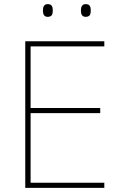

<svg xmlns="http://www.w3.org/2000/svg" viewBox="-20 -915 590 935"><path d="M189 -864C189 -847 194 -833 212 -833C234 -833 237 -847 237 -864C237 -880 234 -895 212 -895C194 -895 189 -880 189 -864ZM374 -864C374 -847 379 -833 397 -833C419 -833 422 -847 422 -864C422 -880 419 -895 397 -895C379 -895 374 -880 374 -864ZM488 0V-25H129V-364H468V-389H129V-689H488V-714H103V0Z"/></svg>

Font: Noto Sans Arabic Thin
Style: Regular
Weight: 100
Designer: Monotype Design Team, Nadine Chahine, Nizar Qandah and Khaled Hosny
Foundry: Monotype Imaging Inc.
Version: Version 2.012